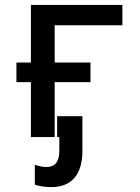

<svg xmlns="http://www.w3.org/2000/svg" viewBox="-20 -559 570 783"><path d="M106 0H203V-224H349V-304H203V-456H479V-539H106V-304H47V-224H106ZM190 204C272 204 316 152 316 57V-85H213V0H222V55C222 102 204 122 169 122C152 122 137 118 122 113V194C139 200 162 204 190 204Z"/></svg>

Font: Noto Sans Mono Condensed Medium
Style: Regular
Weight: 500
Width: 3
Designer: Monotype Design Team
Foundry: Monotype Imaging Inc.
Version: Version 2.014